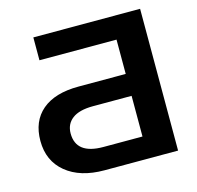

<svg xmlns="http://www.w3.org/2000/svg" viewBox="-101 -794 922 900"><g transform="rotate(-15 359.5 -344.0)"><path d="M43 -210.4Q43 -305.7 104.7 -358.2Q166.5 -410.6 281.7 -410.6H510.7V-577.1H136.7V-688H654.8V0H297.4Q180.7 0 111.8 -56.6Q43 -113.3 43 -210.4ZM189 -207.5Q189 -106.9 320.8 -106.9H510.7V-304.2H323.7Q256.3 -304.2 222.7 -278.6Q189 -252.9 189 -207.5Z"/></g></svg>

Font: Liberation Sans
Style: Bold
Weight: 700
Designer: Steve Matteson
Foundry: Ascender Corporation
Version: Version 2.1.5